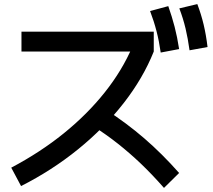

<svg xmlns="http://www.w3.org/2000/svg" viewBox="-20 -875 1040 939"><path d="M35 -55Q177 -130 292 -223Q407 -316 492.5 -423.5Q578 -531 628 -648L659 -623H85V-720H732V-623Q680 -493 585 -371Q490 -249 362.5 -145.5Q235 -42 83 35ZM782 44Q725 -21 669.5 -74Q614 -127 555 -173.5Q496 -220 428 -263L497 -339Q598 -274 685.5 -198.5Q773 -123 856 -29ZM766 -618Q758 -674 745.5 -722.5Q733 -771 714 -821L803 -845Q821 -794 834 -744Q847 -694 856 -635ZM907 -629Q899 -687 887.5 -735.5Q876 -784 857 -834L945 -855Q964 -805 976 -754.5Q988 -704 995 -645Z"/></svg>

Font: M PLUS 1 Thin Medium
Style: Regular
Weight: 500
Version: Version 1.001